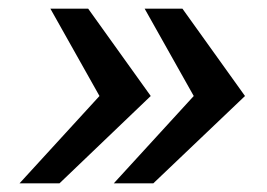

<svg xmlns="http://www.w3.org/2000/svg" viewBox="-20 -546 615 442"><path d="M400 -526 544 -325 333 -124H242L426 -325L313 -526ZM183 -526 327 -325 117 -124H25L209 -325L96 -526Z"/></svg>

Font: Archivo SemiExpanded Medium
Style: Italic
Weight: 500
Width: 6
Italic angle: -10°
Designer: Hector Gatti
Foundry: Omnibus-Type
Version: Version 2.001